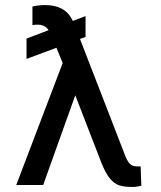

<svg xmlns="http://www.w3.org/2000/svg" viewBox="-20 -738 641 766"><path d="M321.3 -590.8 85.9 -502.9V-584L321.3 -673.8ZM152.3 0H44.9L244.1 -523.4L311.5 -519.5L286.1 -374ZM277.3 -638.7 480.5 -114.3Q486.3 -99.6 492.7 -90.8Q499 -82 506.8 -78.1Q514.6 -74.2 524.4 -74.2Q533.2 -74.2 541 -74.2L543.9 2.9Q534.2 5.9 515.6 7.8H505.9Q474.6 7.8 454.6 1Q434.6 -5.9 418 -26.4Q401.4 -46.9 384.8 -87.9L239.3 -463.9L185.5 -595.7Q175.8 -620.1 162.6 -629.9Q149.4 -639.6 130.9 -639.6Q114.3 -639.6 109.4 -637.7V-711.9Q115.2 -713.9 130.9 -715.8Q146.5 -717.8 157.2 -717.8Q191.4 -717.8 214.8 -708.5Q238.3 -699.2 252.9 -682.1Q267.6 -665 277.3 -638.7Z"/></svg>

Font: Pretendard JP Variable
Style: Regular
Weight: 400
Designer: Base glyphs from Inter by Rasmus Andersson; Hangul glyphs from Noto Sans CJK(Source Han Sans) by Jang Soo-young and Kang
Foundry: Kil Hyung-jin
Version: Version 1.307;Glyphs 3.2 (3192)